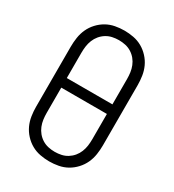

<svg xmlns="http://www.w3.org/2000/svg" viewBox="-182 -845 863 955"><g transform="rotate(30 250.0 -367.5)"><path d="M250 8Q224 8 197.5 3Q171 -2 148 -15Q125 -28 106.5 -48Q88 -68 77 -92Q66 -116 62 -142.5Q58 -169 58 -195V-540Q58 -566 62 -592.5Q66 -619 77 -643Q88 -667 106.5 -687Q125 -707 148 -720Q171 -733 197.5 -738Q224 -743 250 -743Q276 -743 302.5 -738Q329 -733 352 -720Q375 -707 393.5 -687Q412 -667 423 -643Q434 -619 438 -592.5Q442 -566 442 -540V-195Q442 -169 438 -142.5Q434 -116 423 -92Q412 -68 393.5 -48Q375 -28 352 -15Q329 -2 302.5 3Q276 8 250 8ZM381 -395V-540Q381 -559 378.5 -577.5Q376 -596 369 -613.5Q362 -631 350 -645.5Q338 -660 322 -670Q306 -680 287.5 -684Q269 -688 250 -688Q231 -688 212.5 -684Q194 -680 178 -670Q162 -660 150 -645.5Q138 -631 131 -613.5Q124 -596 121.5 -577.5Q119 -559 119 -540V-395ZM250 -47Q269 -47 287.5 -51Q306 -55 322 -65Q338 -75 350 -89.5Q362 -104 369 -121.5Q376 -139 378.5 -157.5Q381 -176 381 -195V-340H119V-195Q119 -176 121.5 -157.5Q124 -139 131 -121.5Q138 -104 150 -89.5Q162 -75 178 -65Q194 -55 212.5 -51Q231 -47 250 -47Z"/></g></svg>

Font: Iosevka Light
Style: Regular
Weight: 300
Monospace: yes
Designer: Belleve Invis
Foundry: Belleve Invis
Version: Version 32.5.0; ttfautohint (v1.8.4)